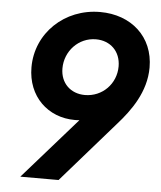

<svg xmlns="http://www.w3.org/2000/svg" viewBox="-54 -804 712 850"><g transform="rotate(5 302.5 -378.5)"><path d="M68 0H238L473 -269C533 -336 596 -423 596 -531C596 -668 495 -757 357 -757C199 -757 75 -639 75 -487C75 -357 167 -271 286 -271C293 -271 301 -271 307 -272ZM212 -494C212 -571 272 -635 349 -635C413 -635 459 -591 459 -524C459 -447 399 -385 321 -385C258 -385 212 -428 212 -494Z"/></g></svg>

Font: Mluvka Bold
Style: Italic
Weight: 700
Italic angle: -8°
Designer: Modified by Jiří Krblich, Original typeface by Gumpita Rahayu
Foundry: Gumpita Rahayu & Jiří Krblich
Version: Version 2.000;Glyphs 3.1.1 (3134)